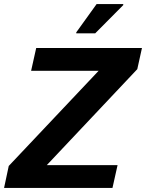

<svg xmlns="http://www.w3.org/2000/svg" viewBox="-27 -924 718 944"><path d="M-7 0 16 -108 458 -576H126L151 -688H671L648 -584L203 -112H551L526 0ZM348 -760V-765L448 -904H579V-899L441 -760Z"/></svg>

Font: Saira Thin SemiBold
Style: Italic
Weight: 600
Italic angle: -12°
Version: Version 1.101